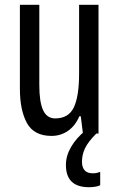

<svg xmlns="http://www.w3.org/2000/svg" viewBox="-20 -557 496 801"><path d="M391 -537V0H326L317 -72H311Q294 -32 263.5 -11Q233 10 195 10Q122 10 92.5 -43.5Q63 -97 63 -187V-537H144V-202Q144 -131 160 -97Q176 -63 210 -63Q266 -63 288 -109Q310 -155 310 -251V-537ZM322 117Q322 166 367 166Q378 166 385.5 164Q393 162 398 160V216Q380 224 351 224Q255 224 255 131Q255 93 276.5 56Q298 19 336 -12L382 0Q348 34 335 61Q322 88 322 117Z"/></svg>

Font: Noto Sans Lao UI ExtCond
Style: Regular
Weight: 400
Width: 2
Designer: Monotype Design Team
Foundry: Monotype Imaging Inc.
Version: Version 2.000; ttfautohint (v1.8.4.7-5d5b)